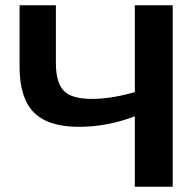

<svg xmlns="http://www.w3.org/2000/svg" viewBox="-20 -708 743 728"><path d="M634.8 0H491.2V-267.1Q386.7 -227.1 278.8 -227.1Q162.1 -227.1 108.2 -282Q54.2 -336.9 54.2 -454.1V-688H191.9V-469.2Q191.9 -396 221.2 -364.5Q250.5 -333 328.1 -333Q402.8 -333 491.2 -358.9V-688H634.8Z"/></svg>

Font: Libra Sans Modern
Style: Bold
Weight: 700
Foundry: Stefan Peev, Context Ltd
Version: Version 1.000